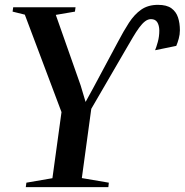

<svg xmlns="http://www.w3.org/2000/svg" viewBox="-20 -773 763 793"><path d="M86.5 0 89 -18.5 196.5 -37 234 -310 82.5 -712.5 32 -725 34.5 -743H292L289.5 -725L210.5 -711.5L313 -420.5L333.5 -352L365 -409.5L466.5 -599Q490 -644 512.5 -678.8Q535 -713.5 563.2 -733.2Q591.5 -753 632.5 -753Q668.5 -753 688 -738.8Q707.5 -724.5 715.2 -701Q723 -677.5 723 -648Q723 -630.5 718.2 -613.2Q713.5 -596 708 -583.5L620.5 -565.5Q625.5 -577 631.8 -599.8Q638 -622.5 638 -647.5Q637.5 -668.5 629.5 -681.2Q621.5 -694 603.5 -694Q591 -694 579 -684.8Q567 -675.5 554.8 -658.8Q542.5 -642 529.5 -620Q516.5 -598 502 -573L357 -323.5L318 -37.5L429.5 -18.5L427.5 0Z"/></svg>

Font: Merriweather 144pt Medium
Style: Italic
Weight: 500
Italic angle: -7.8°
Version: Version 2.101